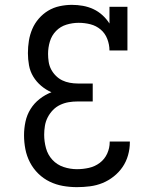

<svg xmlns="http://www.w3.org/2000/svg" viewBox="-20 -763 640 791"><path d="M297 8Q268 8 239.5 3Q211 -2 185 -14.5Q159 -27 138 -47.5Q117 -68 103.5 -94Q90 -120 84.5 -148.5Q79 -177 79 -206Q79 -234 85 -262Q91 -290 106 -314Q121 -338 143.5 -355.5Q166 -373 192 -383Q169 -393 149.5 -409.5Q130 -426 117 -447.5Q104 -469 99.5 -494Q95 -519 95 -544Q95 -570 99 -595Q103 -620 113 -643.5Q123 -667 140 -686.5Q157 -706 178.5 -719Q200 -732 225.5 -737.5Q251 -743 276 -743Q299 -743 321.5 -739Q344 -735 364.5 -725.5Q385 -716 402 -700.5Q419 -685 431 -666V-735H505V-555H431Q431 -579 422 -602.5Q413 -626 394.5 -641.5Q376 -657 352.5 -663Q329 -669 304 -669Q279 -669 254 -661.5Q229 -654 211 -635.5Q193 -617 185.5 -592Q178 -567 178 -541Q178 -525 180.5 -508.5Q183 -492 190.5 -477.5Q198 -463 210 -451Q222 -439 236.5 -432Q251 -425 267.5 -422Q284 -419 300 -419H362V-345H300Q281 -345 263 -342Q245 -339 228 -331Q211 -323 198 -309.5Q185 -296 176.5 -279.5Q168 -263 165 -244.5Q162 -226 162 -208Q162 -180 169.5 -152.5Q177 -125 196 -104.5Q215 -84 242 -75Q269 -66 297 -66Q322 -66 346.5 -71.5Q371 -77 391 -92Q411 -107 421.5 -130Q432 -153 432 -178V-180H515V-177Q515 -150 507.5 -123.5Q500 -97 485 -75Q470 -53 448.5 -36Q427 -19 402.5 -9Q378 1 351 4.5Q324 8 297 8Z"/></svg>

Font: Iosevka HT Extended
Style: Regular
Weight: 400
Width: 7
Monospace: yes
Designer: Belleve Invis
Foundry: Belleve Invis
Version: Version 32.3.0; ttfautohint (v1.8.4)